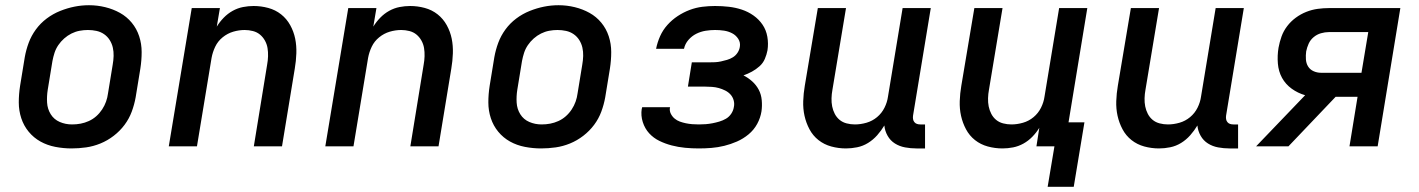

<svg xmlns="http://www.w3.org/2000/svg" viewBox="-20 -561 5440 736"><path d="M254 8Q223 8 192 2Q161 -4 135 -18.5Q109 -33 90 -56Q71 -79 61.5 -108Q52 -137 52 -168.5Q52 -200 57 -232L75 -342Q80 -370 90 -397Q100 -424 117.5 -448Q135 -472 159 -490Q183 -508 210.5 -519Q238 -530 265.5 -535.5Q293 -541 321 -541Q353 -541 383.5 -533.5Q414 -526 440 -511.5Q466 -497 485 -474Q504 -451 513.5 -422Q523 -393 523 -361.5Q523 -330 518 -298L500 -188Q495 -160 485 -133Q475 -106 457.5 -82.5Q440 -59 416 -40.5Q392 -22 365 -11Q338 0 310 4Q282 8 254 8ZM256 -84Q273 -84 289 -87Q305 -90 320.5 -97Q336 -104 349 -115.5Q362 -127 371.5 -141.5Q381 -156 386.5 -171.5Q392 -187 394 -203L412 -313Q415 -330 415.5 -346.5Q416 -363 412.5 -378.5Q409 -394 400.5 -407.5Q392 -421 379 -430Q366 -439 350 -442.5Q334 -446 317 -446Q301 -446 285 -443Q269 -440 254 -432.5Q239 -425 226 -413.5Q213 -402 203.5 -388Q194 -374 189 -358.5Q184 -343 181 -327L163 -217Q159 -192 160.5 -167.5Q162 -143 174.5 -123Q187 -103 209 -93.5Q231 -84 256 -84Z M627 0 715 -530H823L811 -459Q822 -477 837.5 -493Q853 -509 872 -519.5Q891 -530 911.5 -534Q932 -538 952 -538Q981 -538 1008.5 -530.5Q1036 -523 1057.5 -506Q1079 -489 1092.5 -464.5Q1106 -440 1111.5 -413Q1117 -386 1116 -356.5Q1115 -327 1110 -298L1061 0H953L1004 -313Q1007 -329 1007.5 -345.5Q1008 -362 1005.5 -377Q1003 -392 995.5 -405.5Q988 -419 976.5 -428.5Q965 -438 949.5 -442Q934 -446 918 -446Q896 -446 874 -439.5Q852 -433 833.5 -418Q815 -403 805 -382Q795 -361 791 -339L735 0Z M1227 0 1315 -530H1423L1411 -459Q1422 -477 1437.5 -493Q1453 -509 1472 -519.5Q1491 -530 1511.5 -534Q1532 -538 1552 -538Q1581 -538 1608.5 -530.5Q1636 -523 1657.5 -506Q1679 -489 1692.5 -464.5Q1706 -440 1711.5 -413Q1717 -386 1716 -356.5Q1715 -327 1710 -298L1661 0H1553L1604 -313Q1607 -329 1607.5 -345.5Q1608 -362 1605.5 -377Q1603 -392 1595.5 -405.5Q1588 -419 1576.5 -428.5Q1565 -438 1549.5 -442Q1534 -446 1518 -446Q1496 -446 1474 -439.5Q1452 -433 1433.5 -418Q1415 -403 1405 -382Q1395 -361 1391 -339L1335 0Z M2054 8Q2023 8 1992 2Q1961 -4 1935 -18.5Q1909 -33 1890 -56Q1871 -79 1861.5 -108Q1852 -137 1852 -168.5Q1852 -200 1857 -232L1875 -342Q1880 -370 1890 -397Q1900 -424 1917.5 -448Q1935 -472 1959 -490Q1983 -508 2010.5 -519Q2038 -530 2065.5 -535.5Q2093 -541 2121 -541Q2153 -541 2183.5 -533.5Q2214 -526 2240 -511.5Q2266 -497 2285 -474Q2304 -451 2313.5 -422Q2323 -393 2323 -361.5Q2323 -330 2318 -298L2300 -188Q2295 -160 2285 -133Q2275 -106 2257.5 -82.5Q2240 -59 2216 -40.5Q2192 -22 2165 -11Q2138 0 2110 4Q2082 8 2054 8ZM2056 -84Q2073 -84 2089 -87Q2105 -90 2120.5 -97Q2136 -104 2149 -115.5Q2162 -127 2171.5 -141.5Q2181 -156 2186.5 -171.5Q2192 -187 2194 -203L2212 -313Q2215 -330 2215.5 -346.5Q2216 -363 2212.5 -378.5Q2209 -394 2200.5 -407.5Q2192 -421 2179 -430Q2166 -439 2150 -442.5Q2134 -446 2117 -446Q2101 -446 2085 -443Q2069 -440 2054 -432.5Q2039 -425 2026 -413.5Q2013 -402 2003.5 -388Q1994 -374 1989 -358.5Q1984 -343 1981 -327L1963 -217Q1959 -192 1960.5 -167.5Q1962 -143 1974.5 -123Q1987 -103 2009 -93.5Q2031 -84 2056 -84Z M2659 8Q2632 8 2606 5.5Q2580 3 2555 -3.5Q2530 -10 2507.5 -21Q2485 -32 2468.5 -50Q2452 -68 2444 -93Q2436 -118 2440 -144Q2441 -145 2441 -147Q2441 -149 2442 -150H2549Q2549 -150 2548.5 -149.5Q2548 -149 2548 -148Q2546 -136 2551.5 -125Q2557 -114 2566 -106.5Q2575 -99 2586 -95Q2597 -91 2609 -88.5Q2621 -86 2633.5 -85Q2646 -84 2659 -84Q2672 -84 2685 -85Q2698 -86 2711 -88.5Q2724 -91 2737.5 -95Q2751 -99 2763 -106Q2775 -113 2783 -125Q2791 -137 2793 -150Q2796 -163 2792.5 -176Q2789 -189 2780.5 -198.5Q2772 -208 2760 -214Q2748 -220 2735.5 -223.5Q2723 -227 2709 -228Q2695 -229 2682 -229H2617L2632 -322H2697Q2709 -322 2720.5 -322.5Q2732 -323 2743.5 -325.5Q2755 -328 2767 -331.5Q2779 -335 2789.5 -341.5Q2800 -348 2807 -358.5Q2814 -369 2816 -381Q2819 -398 2810 -412Q2801 -426 2786.5 -433.5Q2772 -441 2755.5 -443.5Q2739 -446 2721 -446Q2703 -446 2684.5 -443Q2666 -440 2649 -431.5Q2632 -423 2619 -408Q2606 -393 2602 -374H2495Q2500 -399 2510.5 -422.5Q2521 -446 2538.5 -465.5Q2556 -485 2578 -499.5Q2600 -514 2624 -523Q2648 -532 2672.5 -535Q2697 -538 2721 -538Q2748 -538 2774 -535Q2800 -532 2824 -524Q2848 -516 2868.5 -501.5Q2889 -487 2903 -466.5Q2917 -446 2921.5 -420Q2926 -394 2922 -368Q2919 -352 2912 -335.5Q2905 -319 2891.5 -307Q2878 -295 2862.5 -286.5Q2847 -278 2830 -272Q2848 -263 2863.5 -249Q2879 -235 2888.5 -217Q2898 -199 2900 -177Q2902 -155 2899 -134Q2895 -109 2882.5 -86Q2870 -63 2849.5 -46Q2829 -29 2805 -18.5Q2781 -8 2756.5 -2Q2732 4 2707.5 6Q2683 8 2659 8Z M3223 8Q3194 8 3166.5 0.5Q3139 -7 3117.5 -24Q3096 -41 3083 -65.5Q3070 -90 3064 -117Q3058 -144 3059 -173.5Q3060 -203 3065 -232L3115 -530H3223L3171 -217Q3168 -201 3167.5 -184.5Q3167 -168 3170 -153Q3173 -138 3180 -124.5Q3187 -111 3198.5 -101.5Q3210 -92 3225.5 -88Q3241 -84 3257 -84Q3279 -84 3301.5 -90.5Q3324 -97 3342 -112Q3360 -127 3370.5 -148Q3381 -169 3384 -191L3440 -530H3548L3480 -118Q3479 -111 3480 -104.5Q3481 -98 3485 -93Q3489 -88 3495 -86Q3501 -84 3508 -84H3526V8H3493Q3471 8 3449.5 4Q3428 0 3410.5 -11Q3393 -22 3382.5 -40.5Q3372 -59 3370 -80Q3358 -60 3342.5 -42.5Q3327 -25 3307.5 -13Q3288 -1 3266 3.5Q3244 8 3223 8Z M3996 155 4022 0H3953L3964 -71Q3953 -53 3937.5 -37Q3922 -21 3903 -10.5Q3884 0 3863.5 4Q3843 8 3823 8Q3794 8 3766.5 0.5Q3739 -7 3717.5 -24Q3696 -41 3683 -65.5Q3670 -90 3664 -117Q3658 -144 3659 -173.5Q3660 -203 3665 -232L3715 -530H3823L3771 -217Q3768 -201 3767.5 -184.5Q3767 -168 3770 -153Q3773 -138 3780 -124.5Q3787 -111 3798.5 -101.5Q3810 -92 3825.5 -88Q3841 -84 3857 -84Q3879 -84 3901.5 -90.5Q3924 -97 3942 -112Q3960 -127 3970.5 -148Q3981 -169 3984 -191L4040 -530H4148L4076 -92H4137L4096 155Z M4423 8Q4394 8 4366.5 0.5Q4339 -7 4317.5 -24Q4296 -41 4283 -65.5Q4270 -90 4264 -117Q4258 -144 4259 -173.5Q4260 -203 4265 -232L4315 -530H4423L4371 -217Q4368 -201 4367.5 -184.5Q4367 -168 4370 -153Q4373 -138 4380 -124.5Q4387 -111 4398.5 -101.5Q4410 -92 4425.5 -88Q4441 -84 4457 -84Q4479 -84 4501.5 -90.5Q4524 -97 4542 -112Q4560 -127 4570.5 -148Q4581 -169 4584 -191L4640 -530H4748L4680 -118Q4679 -111 4680 -104.5Q4681 -98 4685 -93Q4689 -88 4695 -86Q4701 -84 4708 -84H4726V8H4693Q4671 8 4649.5 4Q4628 0 4610.5 -11Q4593 -22 4582.5 -40.5Q4572 -59 4570 -80Q4558 -60 4542.5 -42.5Q4527 -25 4507.5 -13Q4488 -1 4466 3.5Q4444 8 4423 8Z M4795 0 4983 -196Q4955 -204 4931.5 -221Q4908 -238 4894.5 -262.5Q4881 -287 4878.5 -317.5Q4876 -348 4881 -378Q4885 -400 4892.5 -421Q4900 -442 4914 -460.5Q4928 -479 4947 -493Q4966 -507 4987.5 -515.5Q5009 -524 5031 -527Q5053 -530 5074 -530H5348L5261 0H5153L5184 -190H5100L4919 0ZM5044 -282H5199L5225 -438H5074Q5059 -438 5043.5 -433.5Q5028 -429 5015.5 -418.5Q5003 -408 4996.5 -393.5Q4990 -379 4987 -364Q4985 -349 4986 -333.5Q4987 -318 4994.5 -306Q5002 -294 5015.5 -288Q5029 -282 5044 -282Z"/></svg>

Font: Iosevka Curly SmBdEx
Style: Italic
Weight: 600
Width: 7
Italic angle: -9°
Monospace: yes
Designer: Belleve Invis
Foundry: Belleve Invis
Version: Version 11.1.0; ttfautohint (v1.8.3)